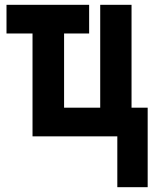

<svg xmlns="http://www.w3.org/2000/svg" viewBox="-20 -566 640 797"><path d="M467 211V0H115V-427H7V-546H350V-427H246V-119H396V-546H526V-119H593V211Z"/></svg>

Font: Noto Sans Mono
Style: Bold
Weight: 700
Designer: Monotype Design Team
Foundry: Monotype Imaging Inc.
Version: Version 2.014